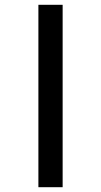

<svg xmlns="http://www.w3.org/2000/svg" viewBox="-20 -780 421 800"><path d="M140 0V-760H241V0Z"/></svg>

Font: Noto Serif ExtraBold
Style: Regular
Weight: 800
Designer: Monotype Design Team
Foundry: Monotype Imaging Inc.
Version: Version 2.014